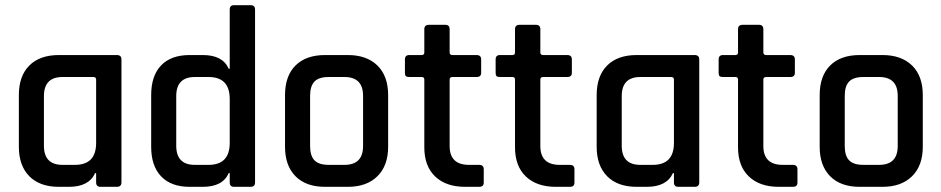

<svg xmlns="http://www.w3.org/2000/svg" viewBox="-20 -723 3643 743"><path d="M247 0H208Q134 0 93.5 -41Q53 -82 53 -155V-355Q53 -429 93.5 -469.5Q134 -510 208 -510H432Q450 -510 450 -493V-17Q450 0 432 0H369Q352 0 352 -17V-53H348Q324 0 247 0ZM352 -170V-415Q352 -425 341 -425H222Q150 -425 150 -351V-159Q150 -85 222 -85H270Q352 -85 352 -170Z M765 0H714Q642 0 603.5 -40.5Q565 -81 565 -155V-355Q565 -430 603.5 -470Q642 -510 714 -510H765Q842 -510 865 -457H869V-686Q869 -703 886 -703H950Q967 -703 967 -686V-17Q967 0 950 0H886Q869 0 869 -17V-53H865Q842 0 765 0ZM869 -170V-340Q869 -425 787 -425H734Q662 -425 662 -351V-159Q662 -85 734 -85H787Q869 -85 869 -170Z M1326 0H1238Q1164 0 1123.5 -41Q1083 -82 1083 -155V-355Q1083 -429 1123.5 -469.5Q1164 -510 1238 -510H1326Q1399 -510 1440.5 -469.5Q1482 -429 1482 -355V-155Q1482 -82 1440.5 -41Q1399 0 1326 0ZM1252 -85H1313Q1385 -85 1385 -158V-352Q1385 -425 1313 -425H1252Q1214 -425 1197 -407.5Q1180 -390 1180 -352V-158Q1180 -120 1197 -102.5Q1214 -85 1252 -85Z M1612 -425H1564Q1554 -425 1550.5 -428.5Q1547 -432 1547 -441V-493Q1547 -510 1564 -510H1612Q1622 -510 1622 -520V-610Q1622 -627 1640 -627H1703Q1720 -627 1720 -610V-520Q1720 -510 1731 -510H1824Q1842 -510 1842 -493V-441Q1842 -425 1824 -425H1731Q1720 -425 1720 -415V-158Q1720 -85 1795 -85H1834Q1852 -85 1852 -68V-16Q1852 0 1834 0H1780Q1706 0 1664 -40Q1622 -80 1622 -153V-415Q1622 -425 1612 -425Z M1963 -425H1915Q1905 -425 1901.5 -428.5Q1898 -432 1898 -441V-493Q1898 -510 1915 -510H1963Q1973 -510 1973 -520V-610Q1973 -627 1991 -627H2054Q2071 -627 2071 -610V-520Q2071 -510 2082 -510H2175Q2193 -510 2193 -493V-441Q2193 -425 2175 -425H2082Q2071 -425 2071 -415V-158Q2071 -85 2146 -85H2185Q2203 -85 2203 -68V-16Q2203 0 2185 0H2131Q2057 0 2015 -40Q1973 -80 1973 -153V-415Q1973 -425 1963 -425Z M2483 0H2444Q2370 0 2329.5 -41Q2289 -82 2289 -155V-355Q2289 -429 2329.5 -469.5Q2370 -510 2444 -510H2668Q2686 -510 2686 -493V-17Q2686 0 2668 0H2605Q2588 0 2588 -17V-53H2584Q2560 0 2483 0ZM2588 -170V-415Q2588 -425 2577 -425H2458Q2386 -425 2386 -351V-159Q2386 -85 2458 -85H2506Q2588 -85 2588 -170Z M2826 -425H2778Q2768 -425 2764.5 -428.5Q2761 -432 2761 -441V-493Q2761 -510 2778 -510H2826Q2836 -510 2836 -520V-610Q2836 -627 2854 -627H2917Q2934 -627 2934 -610V-520Q2934 -510 2945 -510H3038Q3056 -510 3056 -493V-441Q3056 -425 3038 -425H2945Q2934 -425 2934 -415V-158Q2934 -85 3009 -85H3048Q3066 -85 3066 -68V-16Q3066 0 3048 0H2994Q2920 0 2878 -40Q2836 -80 2836 -153V-415Q2836 -425 2826 -425Z M3395 0H3307Q3233 0 3192.5 -41Q3152 -82 3152 -155V-355Q3152 -429 3192.5 -469.5Q3233 -510 3307 -510H3395Q3468 -510 3509.5 -469.5Q3551 -429 3551 -355V-155Q3551 -82 3509.5 -41Q3468 0 3395 0ZM3321 -85H3382Q3454 -85 3454 -158V-352Q3454 -425 3382 -425H3321Q3283 -425 3266 -407.5Q3249 -390 3249 -352V-158Q3249 -120 3266 -102.5Q3283 -85 3321 -85Z"/></svg>

Font: Rajdhani SemiBold
Style: Regular
Weight: 600
Designer: Satya Rajpurohit, Jyotish Sonowal
Foundry: Indian Type Foundry
Version: Version 1.201 February 1, 2022